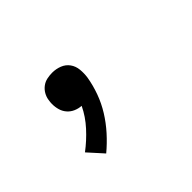

<svg xmlns="http://www.w3.org/2000/svg" viewBox="-71 -350 741 741"><g transform="rotate(-45 300.0 21.0)"><path d="M171 205 116 144Q152 117 183.5 82.5Q215 48 234 8Q218 7 203 0.5Q188 -6 177.5 -18Q167 -30 162.5 -45.5Q158 -61 158 -78Q158 -83 158.5 -88Q159 -93 160 -99Q162 -113 169.5 -126Q177 -139 189 -148Q201 -157 215.5 -160Q230 -163 244 -163Q265 -163 284 -155.5Q303 -148 314.5 -132Q326 -116 328 -95Q330 -74 327 -53Q321 -17 308 19Q295 55 274.5 88Q254 121 227.5 150.5Q201 180 171 205Z"/></g></svg>

Font: Iosevka Slab Medium Extended
Style: Italic
Weight: 500
Width: 7
Italic angle: -9°
Monospace: yes
Designer: Belleve Invis
Foundry: Belleve Invis
Version: Version 11.1.0; ttfautohint (v1.8.3)